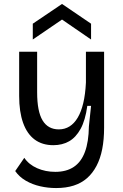

<svg xmlns="http://www.w3.org/2000/svg" viewBox="-20 -779 623 972"><path d="M264 173Q223 173 183.5 164Q144 155 111 136Q78 117 57 87L103 20Q126 54 168 72.5Q210 91 260 91Q316 91 353.5 66Q391 41 410 -10Q429 -61 430 -139L441 -243H422Q412 -170 388 -126.5Q364 -83 329.5 -63.5Q295 -44 250 -44Q194 -44 155.5 -72.5Q117 -101 97 -157Q77 -213 77 -293V-517H168V-312Q168 -215 195.5 -169.5Q223 -124 278 -124Q308 -124 332 -139Q356 -154 373.5 -183.5Q391 -213 401.5 -257Q412 -301 415 -361V-517H507V-133Q507 -73 497.5 -24.5Q488 24 468.5 61Q449 98 420.5 123Q392 148 353 160.5Q314 173 264 173ZM146 -579V-659L294 -759L441 -659V-579L294 -680Z"/></svg>

Font: Bricolage Grotesque 16pt
Style: Regular
Weight: 400
Version: Version 1.001;gftools[0.9.33.dev8+g029e19f]